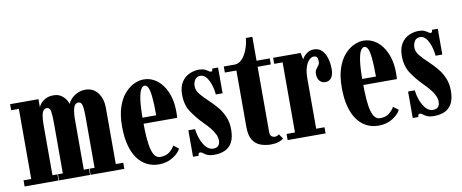

<svg xmlns="http://www.w3.org/2000/svg" viewBox="-62 -935 2895 1203"><g transform="rotate(-10 1386.0 -333.0)"><path d="M13.5 0V-39H62.5V-485H13.5V-523.5H194V-469.5Q194 -476 204.8 -491Q215.5 -506 237 -518.5Q258.5 -531 290 -531Q320 -531 339.5 -517.2Q359 -503.5 369.2 -486.5Q379.5 -469.5 382 -459.5Q385 -472.5 400 -489.2Q415 -506 439 -518.5Q463 -531 493 -531Q541.5 -531 571 -493.5Q600.5 -456 600.5 -395V-39H648V0H433.5V-39H465.5V-352.5Q465.5 -390.5 463.5 -414Q461.5 -437.5 455.2 -448.5Q449 -459.5 436 -459.5Q422.5 -459.5 414.2 -449Q406 -438.5 402 -418.5Q398 -398.5 397 -370.5V-39H430V0H232.5V-39H263.5V-352.5Q263.5 -409 259.2 -434.2Q255 -459.5 235 -459.5Q222 -459.5 213.5 -448.8Q205 -438 201.5 -416Q198 -394 197.5 -362V-39H229V0Z M866.5 10Q826.5 10 792.5 -6.8Q758.5 -23.5 733.2 -57.2Q708 -91 694 -142.5Q680 -194 680 -263.5Q680 -336 697.2 -387Q714.5 -438 742.5 -469.8Q770.5 -501.5 802.2 -516.2Q834 -531 863.5 -531Q898.5 -531 929 -514.5Q959.5 -498 982.2 -467.2Q1005 -436.5 1018 -393.8Q1031 -351 1031 -298Q1031 -288 1030.8 -277.8Q1030.5 -267.5 1029.5 -257.5H808.5V-296H903Q903 -373.5 898.2 -415.8Q893.5 -458 884.8 -474.8Q876 -491.5 863.5 -491.5Q850.5 -491.5 839.8 -474Q829 -456.5 822.2 -410.8Q815.5 -365 815.5 -278Q815.5 -212.5 819.2 -166.2Q823 -120 831.2 -90.8Q839.5 -61.5 852.5 -48Q865.5 -34.5 884 -34.5Q921 -34.5 943.2 -53Q965.5 -71.5 975 -90.5L1007.5 -66Q995 -38.5 956.5 -14.2Q918 10 866.5 10Z M1220.5 11Q1190.5 11 1174.8 3.5Q1159 -4 1150.5 -11.5Q1142 -19 1134 -19Q1126 -19 1123.5 -14.2Q1121 -9.5 1121 0H1085V-168.5H1127.5Q1130.5 -143 1138.2 -117.8Q1146 -92.5 1157.8 -72.5Q1169.5 -52.5 1185 -40.2Q1200.5 -28 1219 -28Q1234 -28 1243.8 -33.2Q1253.5 -38.5 1258 -48.8Q1262.5 -59 1262.5 -73Q1262.5 -92.5 1253 -112.5Q1243.5 -132.5 1226 -154Q1208.5 -175.5 1184.5 -199Q1143.5 -241 1114.2 -285.5Q1085 -330 1085 -394.5Q1085 -443 1104 -473Q1123 -503 1153 -517Q1183 -531 1215.5 -531Q1238.5 -531 1252.2 -524.5Q1266 -518 1274.2 -511.8Q1282.5 -505.5 1289 -505.5Q1293.5 -505.5 1296.5 -509.2Q1299.5 -513 1299.5 -523.5H1336.5V-359.5H1293.5Q1292 -380.5 1286.5 -403.5Q1281 -426.5 1271.5 -446.5Q1262 -466.5 1248.8 -479Q1235.5 -491.5 1218 -491.5Q1194 -491.5 1182.8 -473.5Q1171.5 -455.5 1171.5 -433.5Q1171.5 -406.5 1192.2 -381.2Q1213 -356 1249 -322.5Q1274.5 -298.5 1297.5 -270.5Q1320.5 -242.5 1335.2 -207.2Q1350 -172 1350 -127Q1350 -76.5 1333.5 -46Q1317 -15.5 1287.5 -2.2Q1258 11 1220.5 11Z M1579 9Q1545.5 9 1514.8 -2Q1484 -13 1465.2 -42.2Q1446.5 -71.5 1446.5 -126.5V-485H1373V-523.5H1446.5Q1472 -526 1491.8 -548Q1511.5 -570 1524 -603.8Q1536.5 -637.5 1540.5 -675.5H1581.5V-523.5H1665.5V-485H1581.5V-70Q1581.5 -49 1591.2 -41.8Q1601 -34.5 1610.5 -34.5Q1619.5 -34.5 1627.5 -37.8Q1635.5 -41 1639 -45L1661 -14Q1646.5 -3.5 1627 2.8Q1607.5 9 1579 9Z M1687 0V-39H1740.5V-485H1687V-523.5H1862L1870.5 -480.5Q1873.5 -488.5 1883.5 -500.5Q1893.5 -512.5 1910 -521.8Q1926.5 -531 1947 -531Q1977.5 -531 1997 -511.8Q2016.5 -492.5 2026.2 -460.5Q2036 -428.5 2036 -390Q2036 -354 2021.8 -335.2Q2007.5 -316.5 1983.5 -316.5Q1961 -316.5 1947.2 -332.5Q1933.5 -348.5 1933.5 -376.5Q1933.5 -395 1941.5 -406Q1949.5 -417 1957 -427Q1964.5 -437 1964.5 -453.5Q1964.5 -471 1958.2 -479Q1952 -487 1937.5 -487Q1923.5 -487 1909 -472.8Q1894.5 -458.5 1885 -429.8Q1875.5 -401 1875.5 -356.5V-39H1928.5V0Z M2264.5 10Q2224.5 10 2190.5 -6.8Q2156.5 -23.5 2131.2 -57.2Q2106 -91 2092 -142.5Q2078 -194 2078 -263.5Q2078 -336 2095.2 -387Q2112.5 -438 2140.5 -469.8Q2168.5 -501.5 2200.2 -516.2Q2232 -531 2261.5 -531Q2296.5 -531 2327 -514.5Q2357.5 -498 2380.2 -467.2Q2403 -436.5 2416 -393.8Q2429 -351 2429 -298Q2429 -288 2428.8 -277.8Q2428.5 -267.5 2427.5 -257.5H2206.5V-296H2301Q2301 -373.5 2296.2 -415.8Q2291.5 -458 2282.8 -474.8Q2274 -491.5 2261.5 -491.5Q2248.5 -491.5 2237.8 -474Q2227 -456.5 2220.2 -410.8Q2213.5 -365 2213.5 -278Q2213.5 -212.5 2217.2 -166.2Q2221 -120 2229.2 -90.8Q2237.5 -61.5 2250.5 -48Q2263.5 -34.5 2282 -34.5Q2319 -34.5 2341.2 -53Q2363.5 -71.5 2373 -90.5L2405.5 -66Q2393 -38.5 2354.5 -14.2Q2316 10 2264.5 10Z M2618.5 11Q2588.5 11 2572.8 3.5Q2557 -4 2548.5 -11.5Q2540 -19 2532 -19Q2524 -19 2521.5 -14.2Q2519 -9.5 2519 0H2483V-168.5H2525.5Q2528.5 -143 2536.2 -117.8Q2544 -92.5 2555.8 -72.5Q2567.5 -52.5 2583 -40.2Q2598.5 -28 2617 -28Q2632 -28 2641.8 -33.2Q2651.5 -38.5 2656 -48.8Q2660.5 -59 2660.5 -73Q2660.5 -92.5 2651 -112.5Q2641.5 -132.5 2624 -154Q2606.5 -175.5 2582.5 -199Q2541.5 -241 2512.2 -285.5Q2483 -330 2483 -394.5Q2483 -443 2502 -473Q2521 -503 2551 -517Q2581 -531 2613.5 -531Q2636.5 -531 2650.2 -524.5Q2664 -518 2672.2 -511.8Q2680.5 -505.5 2687 -505.5Q2691.5 -505.5 2694.5 -509.2Q2697.5 -513 2697.5 -523.5H2734.5V-359.5H2691.5Q2690 -380.5 2684.5 -403.5Q2679 -426.5 2669.5 -446.5Q2660 -466.5 2646.8 -479Q2633.5 -491.5 2616 -491.5Q2592 -491.5 2580.8 -473.5Q2569.5 -455.5 2569.5 -433.5Q2569.5 -406.5 2590.2 -381.2Q2611 -356 2647 -322.5Q2672.5 -298.5 2695.5 -270.5Q2718.5 -242.5 2733.2 -207.2Q2748 -172 2748 -127Q2748 -76.5 2731.5 -46Q2715 -15.5 2685.5 -2.2Q2656 11 2618.5 11Z"/></g></svg>

Font: Imbue Thin 10pt ExtraBold
Style: Regular
Weight: 800
Version: Version 1.102